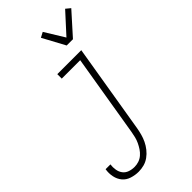

<svg xmlns="http://www.w3.org/2000/svg" viewBox="-330 -832 1127 1127"><g transform="rotate(-45 234.0 -268.0)"><path d="M97 223Q68 223 40 214Q12 205 -5.5 184Q-23 163 -29 134Q-35 105 -30 75H10Q7 97 10.5 118.5Q14 140 26 156Q38 172 58 179Q78 186 100 186Q118 186 136 180Q154 174 168.5 161.5Q183 149 193.5 133Q204 117 212 100Q220 83 224.5 65Q229 47 232 29L317 -483H164V-520H363L271 35Q267 58 261 80Q255 102 245 123Q235 144 219.5 163.5Q204 183 184.5 197Q165 211 142.5 217Q120 223 97 223ZM322 -600 247 -739 279 -756 354 -634 468 -759 496 -736 374 -600Z"/></g></svg>

Font: Iosevka Term Curly Extralight
Style: Italic
Weight: 200
Italic angle: -9°
Designer: Belleve Invis
Foundry: Belleve Invis
Version: Version 32.3.0